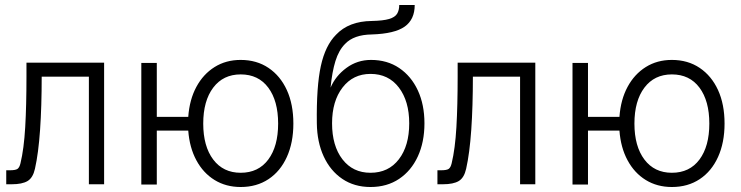

<svg xmlns="http://www.w3.org/2000/svg" viewBox="-20 -738 2969 769"><path d="M5 0V-56H19Q42 -56 50 -61.5Q58 -67 62 -84Q76 -142 81 -229Q86 -316 86 -431V-487H397V0H336V-431H147Q147 -312 140.5 -218Q134 -124 120 -62Q112 -26 90.5 -13Q69 0 27 0Z M944 11Q885 11 839.5 -17Q794 -45 766.5 -96Q739 -147 734 -215H608V1H546V-486H608V-270H734Q739 -339 766.5 -390Q794 -441 839.5 -469.5Q885 -498 944 -498Q1008 -498 1055.5 -466Q1103 -434 1129 -377Q1155 -320 1155 -243Q1155 -167 1129 -109.5Q1103 -52 1055.5 -20.5Q1008 11 944 11ZM944 -46Q1015 -46 1054.5 -99Q1094 -152 1094 -243Q1094 -334 1054.5 -387Q1015 -440 944 -440Q874 -440 834 -387Q794 -334 794 -243Q794 -152 834 -99Q874 -46 944 -46Z M1464 11Q1399 11 1351 -21.5Q1303 -54 1276.5 -111.5Q1250 -169 1249 -244Q1247 -391 1265 -473.5Q1283 -556 1326 -599Q1377 -653 1469 -654Q1515 -655 1538.5 -662Q1562 -669 1570.5 -683Q1579 -697 1579 -718H1641Q1641 -660 1601 -631.5Q1561 -603 1469 -600Q1397 -599 1362 -562Q1337 -537 1323.5 -493.5Q1310 -450 1304 -387Q1324 -434 1367.5 -466Q1411 -498 1466 -498Q1531 -498 1579 -465.5Q1627 -433 1653.5 -376Q1680 -319 1680 -244Q1680 -169 1653.5 -111.5Q1627 -54 1578.5 -21.5Q1530 11 1464 11ZM1464 -46Q1536 -46 1577.5 -100Q1619 -154 1619 -244Q1619 -333 1577.5 -387.5Q1536 -442 1464 -442Q1394 -442 1352 -387.5Q1310 -333 1310 -244Q1310 -154 1351.5 -100Q1393 -46 1464 -46Z M1732 0V-56H1746Q1769 -56 1777 -61.5Q1785 -67 1789 -84Q1803 -142 1808 -229Q1813 -316 1813 -431V-487H2124V0H2063V-431H1874Q1874 -312 1867.5 -218Q1861 -124 1847 -62Q1839 -26 1817.5 -13Q1796 0 1754 0Z M2671 11Q2612 11 2566.5 -17Q2521 -45 2493.5 -96Q2466 -147 2461 -215H2335V1H2273V-486H2335V-270H2461Q2466 -339 2493.5 -390Q2521 -441 2566.5 -469.5Q2612 -498 2671 -498Q2735 -498 2782.5 -466Q2830 -434 2856 -377Q2882 -320 2882 -243Q2882 -167 2856 -109.5Q2830 -52 2782.5 -20.5Q2735 11 2671 11ZM2671 -46Q2742 -46 2781.5 -99Q2821 -152 2821 -243Q2821 -334 2781.5 -387Q2742 -440 2671 -440Q2601 -440 2561 -387Q2521 -334 2521 -243Q2521 -152 2561 -99Q2601 -46 2671 -46Z"/></svg>

Font: Zen Kaku Gothic Antique
Style: Regular
Weight: 400
Designer: Yoshimichi Ohira
Foundry: Positype
Version: Version 1.001